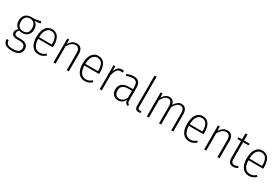

<svg xmlns="http://www.w3.org/2000/svg" viewBox="105 -2079 5285 3619"><g transform="rotate(30 2747.5 -269.5)"><path d="M439 -516Q400 -503 312 -501Q391 -460 391 -355Q391 -277 346 -231.5Q301 -186 223 -186Q188 -186 162 -196Q143 -185 132.5 -168Q122 -151 122 -132Q122 -73 205 -73H272Q344 -73 385 -37.5Q426 -2 426 55Q426 124 375.5 163Q325 202 226 202Q123 202 77.5 167Q32 132 32 56H73Q75 115 108.5 139.5Q142 164 226 164Q380 164 380 58Q380 14 350.5 -10Q321 -34 266 -34H202Q142 -34 110.5 -58.5Q79 -83 79 -123Q79 -174 131 -210Q52 -255 52 -358Q52 -437 98.5 -484.5Q145 -532 223 -532Q309 -531 347 -537.5Q385 -544 425 -560ZM98 -358Q98 -293 131.5 -257Q165 -221 222 -221Q282 -221 313.5 -255Q345 -289 345 -356Q345 -421 314.5 -458.5Q284 -496 223 -496Q161 -496 129.5 -459.5Q98 -423 98 -358Z M862 -241H543Q547 -131 587.5 -80Q628 -29 695 -29Q733 -29 761.5 -41Q790 -53 822 -80L845 -52Q811 -21 774.5 -5Q738 11 694 11Q602 11 549 -58.5Q496 -128 496 -257Q496 -387 546.5 -459.5Q597 -532 684 -532Q772 -532 818 -466.5Q864 -401 864 -282Q864 -261 862 -241ZM819 -297Q819 -391 786 -442Q753 -493 685 -493Q623 -493 585 -441Q547 -389 543 -277H819Z M1350 -377V0H1305V-371Q1305 -494 1214 -494Q1168 -494 1130.5 -464Q1093 -434 1061 -379V0H1016V-522H1055L1059 -428Q1124 -532 1221 -532Q1284 -532 1317 -491.5Q1350 -451 1350 -377Z M1868 -241H1549Q1553 -131 1593.5 -80Q1634 -29 1701 -29Q1739 -29 1767.5 -41Q1796 -53 1828 -80L1851 -52Q1817 -21 1780.5 -5Q1744 11 1700 11Q1608 11 1555 -58.5Q1502 -128 1502 -257Q1502 -387 1552.5 -459.5Q1603 -532 1690 -532Q1778 -532 1824 -466.5Q1870 -401 1870 -282Q1870 -261 1868 -241ZM1825 -297Q1825 -391 1792 -442Q1759 -493 1691 -493Q1629 -493 1591 -441Q1553 -389 1549 -277H1825Z M2246 -526 2237 -485Q2217 -490 2197 -490Q2148 -490 2117.5 -451Q2087 -412 2067 -330V0H2022V-522H2061L2064 -409Q2084 -471 2117 -501.5Q2150 -532 2200 -532Q2222 -532 2246 -526Z M2648 -21 2638 11Q2606 3 2589.5 -18Q2573 -39 2570 -79Q2519 11 2423 11Q2355 11 2316 -31.5Q2277 -74 2277 -145Q2277 -225 2329.5 -268.5Q2382 -312 2475 -312H2564V-372Q2564 -434 2538.5 -463.5Q2513 -493 2455 -493Q2398 -493 2325 -463L2312 -498Q2393 -532 2459 -532Q2609 -532 2609 -375V-103Q2609 -66 2618 -48Q2627 -30 2648 -21ZM2564 -127V-277H2480Q2325 -277 2325 -146Q2325 -89 2352.5 -58Q2380 -27 2428 -27Q2518 -27 2564 -127Z M2789 -76V-735L2834 -741V-78Q2834 -29 2874 -29Q2890 -29 2907 -36L2919 -2Q2895 11 2868 11Q2832 11 2810.5 -11.5Q2789 -34 2789 -76Z M3623 -377V0H3579V-371Q3579 -432 3557.5 -463Q3536 -494 3496 -494Q3420 -494 3358 -381V0H3313V-371Q3313 -432 3291.5 -463Q3270 -494 3230 -494Q3154 -494 3093 -381V0H3048V-522H3087L3091 -431Q3119 -478 3156 -505Q3193 -532 3237 -532Q3283 -532 3313 -504Q3343 -476 3353 -426Q3382 -475 3419.5 -503.5Q3457 -532 3502 -532Q3559 -532 3591 -490.5Q3623 -449 3623 -377Z M4141 -241H3822Q3826 -131 3866.5 -80Q3907 -29 3974 -29Q4012 -29 4040.5 -41Q4069 -53 4101 -80L4124 -52Q4090 -21 4053.5 -5Q4017 11 3973 11Q3881 11 3828 -58.5Q3775 -128 3775 -257Q3775 -387 3825.5 -459.5Q3876 -532 3963 -532Q4051 -532 4097 -466.5Q4143 -401 4143 -282Q4143 -261 4141 -241ZM4098 -297Q4098 -391 4065 -442Q4032 -493 3964 -493Q3902 -493 3864 -441Q3826 -389 3822 -277H4098Z M4629 -377V0H4584V-371Q4584 -494 4493 -494Q4447 -494 4409.5 -464Q4372 -434 4340 -379V0H4295V-522H4334L4338 -428Q4403 -532 4500 -532Q4563 -532 4596 -491.5Q4629 -451 4629 -377Z M5028 -21Q4985 11 4931 11Q4878 11 4848 -21Q4818 -53 4818 -112V-484H4741V-522H4818V-649L4863 -654V-522H4987L4981 -484H4863V-114Q4863 -29 4935 -29Q4973 -29 5009 -52Z M5439 -241H5120Q5124 -131 5164.5 -80Q5205 -29 5272 -29Q5310 -29 5338.5 -41Q5367 -53 5399 -80L5422 -52Q5388 -21 5351.5 -5Q5315 11 5271 11Q5179 11 5126 -58.5Q5073 -128 5073 -257Q5073 -387 5123.5 -459.5Q5174 -532 5261 -532Q5349 -532 5395 -466.5Q5441 -401 5441 -282Q5441 -261 5439 -241ZM5396 -297Q5396 -391 5363 -442Q5330 -493 5262 -493Q5200 -493 5162 -441Q5124 -389 5120 -277H5396Z"/></g></svg>

Font: Fira Sans Condensed ExtraLight
Style: Regular
Weight: 275
Width: 3
Designer: Carrois Corporate & Edenspiekermann AG
Foundry: Carrois Corporate GbR & Edenspiekermann AG
Version: Version 4.203